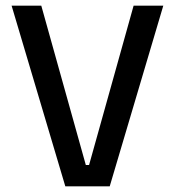

<svg xmlns="http://www.w3.org/2000/svg" viewBox="-20 -659 618 679"><path d="M211 0 21 -639H126L283.5 -75.5H295L452.5 -639H557.5L368 0Z"/></svg>

Font: Anek Bangla Medium
Style: Regular
Weight: 500
Designer: Sulekha Rajkumar (Bangla), Yesha Goshar (Latin)
Foundry: Ek Type
Version: Version 1.003